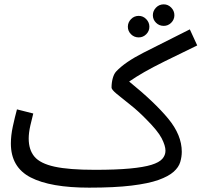

<svg xmlns="http://www.w3.org/2000/svg" viewBox="-20 -842 927 883"><path d="M733 -723Q712 -723 697.5 -737.5Q683 -752 683 -772Q683 -792 697.5 -807Q712 -822 733 -822Q753 -822 767.5 -807Q782 -792 782 -772Q782 -752 767.5 -737.5Q753 -723 733 -723ZM618 -670Q597 -670 582.5 -684.5Q568 -699 568 -719Q568 -739 582.5 -754Q597 -769 618 -769Q638 -769 652.5 -754Q667 -739 667 -719Q667 -699 652.5 -684.5Q638 -670 618 -670ZM390 21Q212 21 121 -26Q30 -73 30 -182Q30 -219 39 -260.5Q48 -302 58 -339L133 -320Q127 -298 119.5 -264.5Q112 -231 112 -205Q112 -153 138.5 -121.5Q165 -90 231 -75.5Q297 -61 416 -61Q514 -61 577.5 -67Q641 -73 676.5 -84Q712 -95 726.5 -111.5Q741 -128 741 -149Q741 -172 723.5 -206Q706 -240 652 -294Q615 -332 578 -361Q541 -390 517 -410Q493 -430 493 -439Q493 -462 498.5 -482Q504 -502 514 -513Q554 -556 639.5 -599.5Q725 -643 853 -707L887 -633Q796 -589 738.5 -560.5Q681 -532 643.5 -510.5Q606 -489 574 -467Q691 -372 753.5 -296.5Q816 -221 816 -144Q816 -121 809 -97Q802 -73 778.5 -52Q755 -31 709 -14.5Q663 2 585 11.5Q507 21 390 21Z"/></svg>

Font: TSCustom
Style: Regular
Weight: 400
Designer: Monotype Design Team
Foundry: Monotype Imaging Inc.
Version: Version 2.004; ttfautohint (v1.8.3) -l 8 -r 50 -G 200 -x 14 